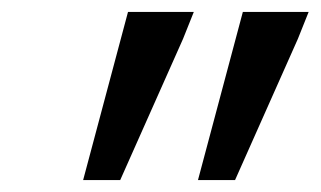

<svg xmlns="http://www.w3.org/2000/svg" viewBox="-20 -727 536 321"><path d="M181 -426 286 -662 304 -707H194L119 -426ZM311 -426H373L478 -662L496 -707H386Z"/></svg>

Font: Geom
Style: Italic
Weight: 400
Italic angle: -10°
Version: Version 1.102